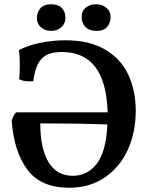

<svg xmlns="http://www.w3.org/2000/svg" viewBox="-20 -874 692 901"><path d="M617 -354Q617 -254 580 -172Q543 -90 472 -41.5Q401 7 304 7Q171 7 108 -78.5Q45 -164 35 -307Q41 -332 56 -347H485Q477 -630 270 -630Q224 -630 197.5 -615.5Q171 -601 157 -572Q143 -543 136 -493Q130 -492 119 -492Q90 -492 70 -502Q73 -535 73 -569Q73 -608 69 -639Q110 -661 169 -673Q228 -685 287 -685Q400 -685 474 -641Q548 -597 582.5 -522.5Q617 -448 617 -354ZM484 -290Q347 -295 169 -295Q169 -178 207.5 -113.5Q246 -49 322 -49Q390 -49 434 -105.5Q478 -162 484 -290ZM153 -788Q153 -816 169.5 -835Q186 -854 219 -854Q253 -854 270 -836.5Q287 -819 287 -790Q287 -764 268 -746.5Q249 -729 221 -729Q191 -729 172 -746Q153 -763 153 -788ZM363 -795Q363 -822 382 -838Q401 -854 431 -854Q460 -854 479.5 -837Q499 -820 499 -795Q499 -767 483 -748Q467 -729 434 -729Q400 -729 381.5 -747Q363 -765 363 -795Z"/></svg>

Font: Vollkorn SC SemiBold
Style: Regular
Weight: 600
Designer: Friedrich Althausen
Foundry: Friedrich Althausen
Version: Version 4.015